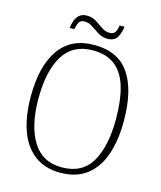

<svg xmlns="http://www.w3.org/2000/svg" viewBox="-128 -965 897 1067"><g transform="rotate(15 321.0 -431.0)"><path d="M320 10Q231 10 171.5 -35Q112 -80 82.5 -162.5Q53 -245 53 -359Q53 -533 120.5 -629Q188 -725 321 -725Q459 -725 523.5 -630Q588 -535 588 -358Q588 -245 559 -162.5Q530 -80 470.5 -35Q411 10 320 10ZM320 -21Q438 -21 490.5 -111Q543 -201 543 -358Q543 -464 521.5 -539Q500 -614 451.5 -654Q403 -694 321 -694Q207 -694 152 -605.5Q97 -517 97 -358Q97 -202 152.5 -111.5Q208 -21 320 -21ZM381 -777Q351 -777 327 -792Q303 -807 281 -822Q259 -837 236 -837Q210 -837 201.5 -819.5Q193 -802 190 -781H163Q165 -801 172.5 -822.5Q180 -844 196 -858Q212 -872 239 -872Q270 -872 293.5 -857Q317 -842 338 -827Q359 -812 383 -812Q408 -812 417 -828.5Q426 -845 428 -866H456Q453 -834 437.5 -805.5Q422 -777 381 -777Z"/></g></svg>

Font: Noto Serif Tamil SemiCondensed ExtraLight
Style: Italic
Weight: 200
Width: 4
Italic angle: -12°
Designer: Indian Type Foundry, Tom Grace, and the Monotype Design Team
Foundry: Monotype Imaging Inc.
Version: Version 2.003; ttfautohint (v1.8.4.7-5d5b)